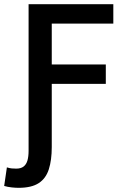

<svg xmlns="http://www.w3.org/2000/svg" viewBox="-42 -713 622 920"><path d="M47 187Q33 187 14 185Q-5 183 -22 178L-9 89Q4 93 13.5 94Q23 95 36 95Q58 95 71 85Q84 75 89.5 56Q95 37 95 10V-693H501V-600H206V-404H465V-311H206V-8Q206 54 192 98Q178 142 143.5 164.5Q109 187 47 187Z"/></svg>

Font: Ubuntu Sans Mono Medium
Style: Regular
Weight: 500
Monospace: yes
Designer: Dalton Maag Ltd
Foundry: Dalton Maag Ltd
Version: Version 1.006